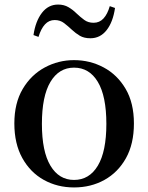

<svg xmlns="http://www.w3.org/2000/svg" viewBox="-20 -807 652 843"><path d="M305 16Q232 16 172.5 -17Q113 -50 78 -113Q43 -176 43 -265Q43 -354 79.5 -416Q116 -478 176 -510.5Q236 -543 305 -543Q375 -543 435 -511Q495 -479 531.5 -417Q568 -355 568 -265Q568 -175 533 -112.5Q498 -50 438.5 -17Q379 16 305 16ZM305 -17Q372 -17 409.5 -79.5Q447 -142 447 -263Q447 -385 409.5 -447.5Q372 -510 305 -510Q239 -510 201.5 -447.5Q164 -385 164 -263Q164 -142 201.5 -79.5Q239 -17 305 -17ZM127 -653Q136 -714 164 -750.5Q192 -787 235 -787Q261 -787 280.5 -775.5Q300 -764 315 -749Q333 -732 350 -719.5Q367 -707 391 -707Q417 -707 434.5 -726Q452 -745 462 -780L485 -772Q476 -710 448 -674.5Q420 -639 377 -639Q349 -639 330.5 -650Q312 -661 296 -676Q279 -692 261.5 -705.5Q244 -719 220 -719Q195 -719 177.5 -700Q160 -681 149 -645Z"/></svg>

Font: Noto Serif KR SemiBold
Style: Regular
Weight: 600
Designer: Ryoko NISHIZUKA 西塚涼子 (kana & ideographs); Frank Grießhammer (Latin, Greek & Cyrillic); Wenlong ZHANG 张文龙 (bopomofo); San
Foundry: Adobe
Version: Version 2.003-H1;hotconv 1.1.1;makeotfexe 2.6.0